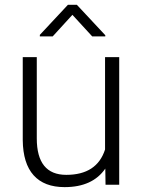

<svg xmlns="http://www.w3.org/2000/svg" viewBox="-20 -765 589 795"><path d="M416 -66.9Q363.3 9.8 247.6 9.8Q163.1 9.8 119.1 -39.3Q75.2 -88.4 74.2 -184.6V-528.3H132.3V-191.9Q132.3 -41 254.4 -41Q381.3 -41 415 -146V-528.3H473.6V0H417ZM416 -619.1V-614.3H361.8L279.8 -703.6L198.2 -614.3H145V-620.6L261.2 -745.1H298.3Z"/></svg>

Font: Roboto-Light
Style: Regular
Weight: 300
Designer: Google
Version: Version 2.137; 2017